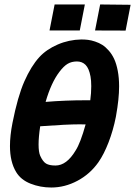

<svg xmlns="http://www.w3.org/2000/svg" viewBox="-20 -837 608 865"><path d="M431.2 -816.9 568.4 -815.4 545.9 -699.2 408.2 -699.7ZM226.1 -816.9H362.3L339.4 -699.7H203.1ZM161.1 -135.3Q172.9 -108.9 187.5 -100.1Q202.1 -91.3 230 -91.3Q280.3 -91.3 320.8 -159.2Q342.3 -192.4 365.7 -276.4Q361.8 -276.4 353.3 -276.6Q344.7 -276.9 340.3 -276.9Q280.3 -276.9 161.1 -268.1Q153.8 -219.7 153.8 -186Q153.8 -151.9 161.1 -135.3ZM346.2 -659.2Q361.8 -659.2 376.2 -657.5Q390.6 -655.8 408.4 -649.9Q426.3 -644 440.9 -634.8Q455.6 -625.5 470 -609.1Q484.4 -592.8 494.4 -571.3Q504.4 -549.8 510.5 -518.1Q516.6 -486.3 516.6 -447.8Q516.6 -391.6 502.9 -315.9Q502.9 -314.9 502.4 -313.2Q502 -311.5 502 -310.5Q490.2 -250.5 469.2 -196Q448.2 -141.6 423.3 -106Q385.7 -52.7 328.9 -22.5Q272 7.8 210.9 7.8Q161.6 7.8 117.7 -9.5Q73.7 -26.9 52.7 -62Q24.9 -107.9 24.9 -179.2Q24.9 -225.6 36.1 -282.7Q59.6 -401.9 89.8 -470.5Q120.1 -539.1 157.2 -579.6Q189 -614.3 239.5 -636.2Q290 -658.2 346.2 -659.2ZM386.7 -385.3Q391.1 -417.5 391.1 -448.7Q391.1 -475.1 387.7 -492.7Q380.9 -529.3 365.5 -544.7Q350.1 -560.1 326.7 -560.1Q302.7 -560.1 284.9 -549.6Q267.1 -539.1 247.6 -513.2Q210.4 -464.4 185.5 -377.9Q273.9 -385.3 367.7 -385.3Z"/></svg>

Font: Fantasque Sans Mono
Style: Bold Italic
Weight: 700
Italic angle: -11°
Monospace: yes
Designer: Jany Belluz
Version: Version 1.7.1